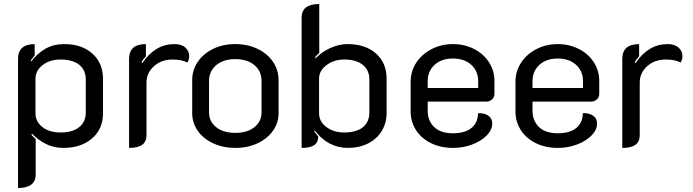

<svg xmlns="http://www.w3.org/2000/svg" viewBox="-20 -729 3460 958"><path d="M70 -438Q70 -471 90.5 -490Q111 -509 153 -509V-453L133 -427L136 -423Q167 -463 207 -486Q247 -509 302 -509Q388 -509 441 -461.5Q494 -414 494 -335V-164Q494 -85 439 -38Q384 9 296 9Q249 9 209.5 -10.5Q170 -30 140 -62L137 -57Q144 -47 158 -35V141Q158 209 70 209ZM408 -168V-331Q408 -380 375 -406Q342 -432 282 -432Q229 -432 193 -404.5Q157 -377 157 -336V-163Q157 -123 191 -95.5Q225 -68 283 -68Q342 -68 375 -94.5Q408 -121 408 -168Z M711 -317V-55Q711 -22 689.5 -6.5Q668 9 624 9V-435Q624 -509 708 -509V-448Q692 -431 686 -418L690 -414Q754 -509 850 -509Q886 -509 905 -491.5Q924 -474 924 -449Q924 -431 915 -417Q887 -432 841 -432Q785 -432 748 -398.5Q711 -365 711 -317Z M939 -165V-329Q939 -379 966.5 -420Q994 -461 1043 -485Q1092 -509 1154 -509Q1216 -509 1265.5 -485Q1315 -461 1342.5 -420Q1370 -379 1370 -329V-165Q1370 -116 1342 -76.5Q1314 -37 1265 -14Q1216 9 1154 9Q1093 9 1043.5 -14Q994 -37 966.5 -76.5Q939 -116 939 -165ZM1285 -169V-326Q1285 -374 1249.5 -404Q1214 -434 1154 -434Q1095 -434 1059 -404Q1023 -374 1023 -326V-169Q1023 -123 1058.5 -94.5Q1094 -66 1154 -66Q1214 -66 1249.5 -94.5Q1285 -123 1285 -169Z M1485 -641Q1485 -709 1573 -709V-465Q1558 -452 1552 -443L1555 -438Q1585 -470 1628.5 -489.5Q1672 -509 1714 -509Q1803 -509 1856 -462Q1909 -415 1909 -336V-165Q1909 -115 1884.5 -75Q1860 -35 1816 -13Q1772 9 1716 9Q1618 9 1551 -77L1548 -73Q1554 -64 1568 -48Q1568 -19 1548 -5Q1528 9 1485 9ZM1823 -169V-332Q1823 -379 1790 -405.5Q1757 -432 1698 -432Q1646 -432 1609 -404Q1572 -376 1572 -337V-164Q1572 -123 1608 -95.5Q1644 -68 1697 -68Q1758 -68 1790.5 -94Q1823 -120 1823 -169Z M2029 -173V-321Q2029 -374 2057.5 -417Q2086 -460 2134.5 -484.5Q2183 -509 2240 -509Q2297 -509 2344.5 -485Q2392 -461 2419.5 -419Q2447 -377 2447 -324V-260Q2447 -244 2435 -233Q2423 -222 2406 -222H2114V-177Q2114 -126 2146.5 -95Q2179 -64 2240 -64Q2301 -64 2333 -91Q2365 -118 2365 -164Q2395 -166 2415.5 -152.5Q2436 -139 2436 -113Q2436 -81 2408.5 -53Q2381 -25 2336 -8Q2291 9 2240 9Q2179 9 2131 -14.5Q2083 -38 2056 -79.5Q2029 -121 2029 -173ZM2366 -290V-324Q2366 -374 2331.5 -405.5Q2297 -437 2240 -437Q2183 -437 2148.5 -405.5Q2114 -374 2114 -324V-290Z M2552 -173V-321Q2552 -374 2580.5 -417Q2609 -460 2657.5 -484.5Q2706 -509 2763 -509Q2820 -509 2867.5 -485Q2915 -461 2942.5 -419Q2970 -377 2970 -324V-260Q2970 -244 2958 -233Q2946 -222 2929 -222H2637V-177Q2637 -126 2669.5 -95Q2702 -64 2763 -64Q2824 -64 2856 -91Q2888 -118 2888 -164Q2918 -166 2938.5 -152.5Q2959 -139 2959 -113Q2959 -81 2931.5 -53Q2904 -25 2859 -8Q2814 9 2763 9Q2702 9 2654 -14.5Q2606 -38 2579 -79.5Q2552 -121 2552 -173ZM2889 -290V-324Q2889 -374 2854.5 -405.5Q2820 -437 2763 -437Q2706 -437 2671.5 -405.5Q2637 -374 2637 -324V-290Z M3172 -317V-55Q3172 -22 3150.5 -6.5Q3129 9 3085 9V-435Q3085 -509 3169 -509V-448Q3153 -431 3147 -418L3151 -414Q3215 -509 3311 -509Q3347 -509 3366 -491.5Q3385 -474 3385 -449Q3385 -431 3376 -417Q3348 -432 3302 -432Q3246 -432 3209 -398.5Q3172 -365 3172 -317Z"/></svg>

Font: K2D
Style: Regular
Weight: 400
Version: Version 1.000; ttfautohint (v1.6)